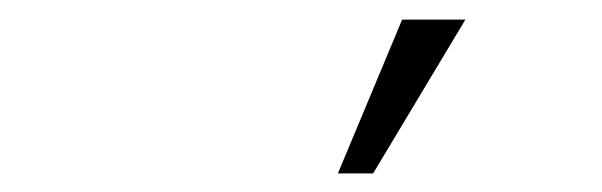

<svg xmlns="http://www.w3.org/2000/svg" viewBox="-20 -810 627 200"><path d="M398.9 -789.6H464.8L368.7 -629.4H332Z"/></svg>

Font: Roboto Mono Light
Style: Italic
Weight: 300
Designer: Google
Version: Version 2.000985; 2015; ttfautohint (v1.3)